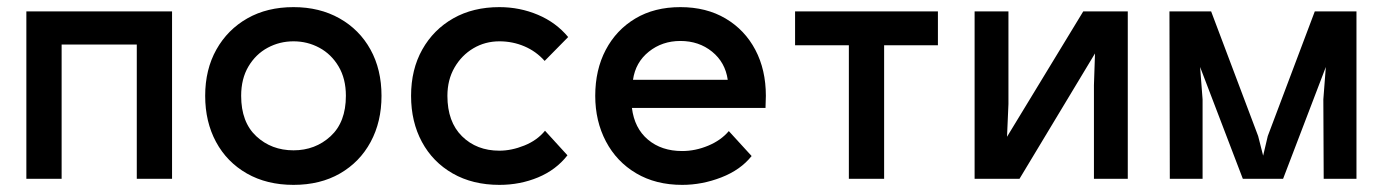

<svg xmlns="http://www.w3.org/2000/svg" viewBox="-20 -502 3880 539"><path d="M153 -377V0H54V-470H463V0H364V-377Z M804 17Q729 17 673 -15Q617 -47 586.5 -103.5Q556 -160 556 -233Q556 -307 587.5 -363Q619 -419 674.5 -450.5Q730 -482 804 -482Q877 -482 933 -450.5Q989 -419 1020 -363Q1051 -307 1051 -233Q1051 -160 1020.5 -103.5Q990 -47 934.5 -15Q879 17 804 17ZM804 -386Q765 -386 731.5 -368Q698 -350 677.5 -315.5Q657 -281 657 -233Q657 -159 699.5 -119.5Q742 -80 804 -80Q865 -80 908 -119.5Q951 -159 951 -233Q951 -281 930.5 -315.5Q910 -350 876.5 -368Q843 -386 804 -386Z M1510 -135 1573 -66Q1541 -25 1490.5 -4Q1440 17 1382 17Q1307 17 1251 -15Q1195 -47 1164.5 -103.5Q1134 -160 1134 -233Q1134 -307 1165.5 -363Q1197 -419 1252.5 -450.5Q1308 -482 1382 -482Q1439 -482 1490 -460.5Q1541 -439 1575 -398L1509 -331Q1485 -358 1452 -372Q1419 -386 1382 -386Q1342 -386 1309 -366.5Q1276 -347 1256 -312.5Q1236 -278 1236 -233Q1236 -160 1277 -119.5Q1318 -79 1382 -79Q1416 -79 1452 -93.5Q1488 -108 1510 -135Z M2026 -134 2090 -64Q2059 -25 2005 -4Q1951 17 1895 17Q1821 17 1766 -15.5Q1711 -48 1681 -105Q1651 -162 1651 -233Q1651 -306 1680.5 -362Q1710 -418 1763.5 -450Q1817 -482 1890 -482Q1963 -482 2017 -450Q2071 -418 2100.5 -362Q2130 -306 2130 -233Q2130 -224 2129.5 -216Q2129 -208 2129 -199H1754Q1761 -142 1799 -110Q1837 -78 1895 -78Q1932 -78 1968 -93Q2004 -108 2026 -134ZM1757 -278H2023Q2016 -327 1979 -357Q1942 -387 1890 -387Q1839 -387 1801.5 -357Q1764 -327 1757 -278Z M2462 0H2363V-375H2212V-470H2613V-375H2462Z M3146 -470V0H3051V-263L3054 -352L2842 0H2716V-470H2811V-210L2807 -118L3021 -470Z M3263 -470H3380L3512 -120L3526 -65L3539 -120L3671 -470H3788V0H3696L3695 -223L3702 -314L3582 0H3469L3349 -314L3356 -223V0H3264Z"/></svg>

Font: Kreadon Light
Style: Bold
Weight: 600
Designer: Reiya WATANABE
Foundry: StudioGnu
Version: Version 1.003; ttfautohint (v1.8.4.7-5d5b);gftools[0.9.32]